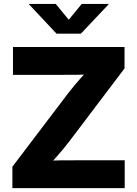

<svg xmlns="http://www.w3.org/2000/svg" viewBox="-20 -970 707 990"><path d="M43.9 0V-110.4L331.5 -489.3Q361.8 -528.3 396.5 -567.4Q431.2 -606.4 467.3 -645L481.4 -588.9Q432.1 -585 382.1 -584.5Q332 -584 282.2 -584H46.9V-727.5H622.1V-617.2L339.4 -243.7Q308.6 -203.1 272.7 -162.8Q236.8 -122.6 200.2 -82L185.5 -138.7Q237.3 -142.6 289.3 -143.1Q341.3 -143.6 393.1 -143.6H623V0ZM267.6 -949.7 334.5 -868.2 401.4 -949.7H539.6V-947.3L397 -796.4H271.5L129.9 -947.3V-949.7Z"/></svg>

Font: Inter 20pt ExtraBold
Style: Regular
Weight: 800
Version: Version 4.001;git-66647c0bb